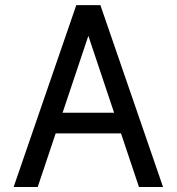

<svg xmlns="http://www.w3.org/2000/svg" viewBox="-20 -743 702 763"><path d="M148.4 -294.9V-212.9H502.9V-294.9ZM331.1 -600.6 532.2 0H627.9L378.9 -722.7H283.2L34.2 0H129.9Z"/></svg>

Font: Giphurs SC
Style: Regular
Weight: 400
Version: Version 0.920